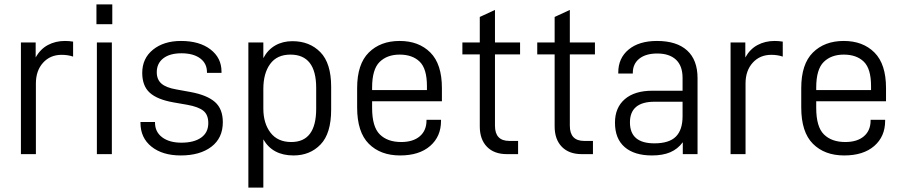

<svg xmlns="http://www.w3.org/2000/svg" viewBox="-20 -700 4103 872"><path d="M75 -507H142V-439Q163 -477 197.5 -495.5Q232 -514 275 -514Q294 -514 312 -511V-443Q288 -451 260 -451Q208 -451 175.5 -415Q143 -379 143 -321V0H75Z M420 -507H488V0H420ZM418 -680H490V-590H418Z M618 -142V-146H684V-143Q684 -101 716.5 -76.5Q749 -52 804 -52Q861 -52 893.5 -75Q926 -98 926 -141Q926 -179 903.5 -197Q881 -215 831 -224L768 -235Q694 -248 660 -279Q626 -310 626 -369Q626 -435 675 -474.5Q724 -514 802 -514Q886 -514 936 -475.5Q986 -437 986 -375V-369H920V-372Q920 -412 889 -435Q858 -458 804 -458Q751 -458 721.5 -435Q692 -412 692 -372Q692 -339 713 -320.5Q734 -302 780 -294L846 -282Q921 -268 956.5 -236.5Q992 -205 992 -145Q992 -73 940 -33.5Q888 6 801 6Q718 6 668 -34Q618 -74 618 -142Z M1108 -507H1176V-436Q1196 -474 1230 -493.5Q1264 -513 1308 -513Q1386 -513 1435 -463Q1484 -413 1484 -306V-202Q1484 -94 1436 -44Q1388 6 1313 6Q1218 6 1176 -67V152H1108ZM1416 -206V-301Q1416 -452 1299 -452Q1238 -452 1207 -409.5Q1176 -367 1176 -296V-207Q1176 -140 1208.5 -97.5Q1241 -55 1303 -55Q1416 -55 1416 -206Z M1670 -240V-210Q1670 -124 1705 -89.5Q1740 -55 1802 -55Q1856 -55 1886.5 -81Q1917 -107 1917 -153V-156H1983V-151Q1983 -80 1933.5 -37Q1884 6 1797 6Q1708 6 1655 -47Q1602 -100 1602 -212V-300Q1602 -409 1655 -461.5Q1708 -514 1795 -514Q1882 -514 1934.5 -461.5Q1987 -409 1987 -300V-240ZM1670 -302V-291H1919V-309Q1919 -388 1886 -420Q1853 -452 1795 -452Q1738 -452 1704 -418.5Q1670 -385 1670 -302Z M2228 -453V-129Q2228 -60 2293 -60H2333V0H2282Q2224 0 2191.5 -33.5Q2159 -67 2159 -126V-453H2080V-507H2159V-623L2228 -655V-507H2342V-453Z M2568 -453V-129Q2568 -60 2633 -60H2673V0H2622Q2564 0 2531.5 -33.5Q2499 -67 2499 -126V-453H2420V-507H2499V-623L2568 -655V-507H2682V-453Z M3148 -345V0H3081V-54Q3058 -23 3024 -8.5Q2990 6 2941 6Q2861 6 2817 -32Q2773 -70 2773 -143Q2773 -211 2817.5 -249.5Q2862 -288 2943 -288H3080V-346Q3080 -401 3050 -429Q3020 -457 2965 -457Q2913 -457 2883.5 -433.5Q2854 -410 2854 -369V-366H2788V-371Q2788 -436 2835 -475Q2882 -514 2964 -514Q3053 -514 3100.5 -471Q3148 -428 3148 -345ZM3080 -172V-238H2953Q2841 -238 2841 -144Q2841 -49 2952 -49Q3019 -49 3049.5 -79.5Q3080 -110 3080 -172Z M3298 -507H3365V-439Q3386 -477 3420.5 -495.5Q3455 -514 3498 -514Q3517 -514 3535 -511V-443Q3511 -451 3483 -451Q3431 -451 3398.5 -415Q3366 -379 3366 -321V0H3298Z M3687 -240V-210Q3687 -124 3722 -89.5Q3757 -55 3819 -55Q3873 -55 3903.5 -81Q3934 -107 3934 -153V-156H4000V-151Q4000 -80 3950.5 -37Q3901 6 3814 6Q3725 6 3672 -47Q3619 -100 3619 -212V-300Q3619 -409 3672 -461.5Q3725 -514 3812 -514Q3899 -514 3951.5 -461.5Q4004 -409 4004 -300V-240ZM3687 -302V-291H3936V-309Q3936 -388 3903 -420Q3870 -452 3812 -452Q3755 -452 3721 -418.5Q3687 -385 3687 -302Z"/></svg>

Font: D-DIN
Style: Regular
Weight: 400
Designer: Charles Nix
Foundry: Datto Inc.
Version: Version 1.00